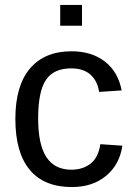

<svg xmlns="http://www.w3.org/2000/svg" viewBox="-20 -745 540 775"><path d="M134 -267Q134 -161 167.5 -110.5Q201 -60 268 -60Q314 -60 345.5 -84.5Q377 -109 385 -163L474 -157Q463 -81 408.5 -35.5Q354 10 270 10Q158 10 100 -59.5Q42 -129 42 -265Q42 -399 101 -468.5Q160 -538 269 -538Q350 -538 403.5 -496.5Q457 -455 471 -380L380 -374Q374 -417 346 -443Q318 -469 267 -469Q197 -469 165.5 -422.5Q134 -376 134 -267ZM223 -641V-725H311V-641Z"/></svg>

Font: Libra Sans
Style: Regular
Weight: 400
Foundry: Context Ltd
Version: Version 1.000; ttfautohint (v1.3)